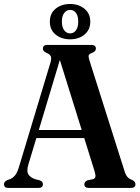

<svg xmlns="http://www.w3.org/2000/svg" viewBox="-20 -920 686 940"><path d="M190 -18.5Q190 0 169.5 0H20Q-0.5 0 -0.5 -18.5Q-0.5 -29 13 -37L30 -43.5Q43.5 -49 54.5 -62.5Q65.5 -76 74.5 -108L227 -613.5Q233 -633.5 228.8 -643.8Q224.5 -654 210 -660Q200 -665 195 -669.5Q190 -674 190 -681.5Q190 -700 211.5 -700H428Q449.5 -700 449.5 -681.5Q449.5 -668.5 430 -660.5Q417.5 -656.5 414.8 -650Q412 -643.5 417 -627L588.5 -86Q595 -63.5 603.8 -53.8Q612.5 -44 627 -39Q643 -31.5 643 -18.5Q643 0 622 0H414Q393 0 393 -18.5Q393 -31 409 -37.5L434 -42.5Q444.5 -45 446.8 -53.5Q449 -62 443 -81.5L392.5 -244H158L118.5 -113.5Q109 -82 119.2 -66Q129.5 -50 153 -42.5L175 -37Q190 -31.5 190 -18.5ZM170 -283.5H380L273 -626.5ZM323 -727.5Q281 -727.5 252.5 -750.5Q224 -773.5 224 -814Q224 -854.5 252.5 -877.5Q281 -900.5 323 -900.5Q365.5 -900.5 393.8 -877Q422 -853.5 422 -814Q422 -774.5 394 -751Q366 -727.5 323 -727.5ZM323.5 -871.5Q306 -871.5 294.5 -856.8Q283 -842 283 -814Q283 -786.5 294.5 -771.5Q306 -756.5 323.5 -756.5Q341 -756.5 352 -771.8Q363 -787 363 -814Q363 -841.5 352 -856.5Q341 -871.5 323.5 -871.5Z"/></svg>

Font: Fraunces 144pt Soft SemiBold
Style: Regular
Weight: 600
Version: Version 1.000;[b76b70a41]